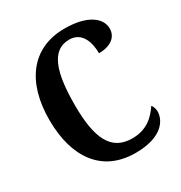

<svg xmlns="http://www.w3.org/2000/svg" viewBox="-172 -849 929 983"><g transform="rotate(-30 293.0 -357.0)"><path d="M347 10C503 10 550 -65 550 -119C550 -134 544 -151 536 -159C505 -113 459 -63 370 -63C245 -63 199 -161 199 -358C199 -550 235 -663 341 -663C416 -663 439 -592 439 -526C512 -526 550 -561 550 -608C550 -672 482 -724 349 -724C151 -724 48 -576 48 -358C48 -137 148 10 347 10Z"/></g></svg>

Font: Noto Serif Tamil Condensed
Style: Bold Italic
Weight: 700
Width: 3
Italic angle: -12°
Designer: Indian Type Foundry, Tom Grace, and the Monotype Design Team
Foundry: Monotype Imaging Inc.
Version: Version 2.003